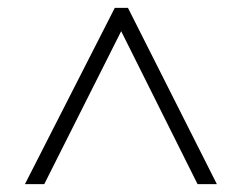

<svg xmlns="http://www.w3.org/2000/svg" viewBox="-20 -739 611 485"><path d="M43 -273.9 270 -719.2H303.2L527.8 -273.9H479L286.1 -660.2L91.8 -273.9Z"/></svg>

Font: Open Sans Light
Style: Regular
Weight: 300
Foundry: Ascender Corporation
Version: Version 1.10